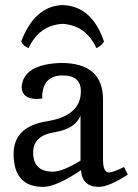

<svg xmlns="http://www.w3.org/2000/svg" viewBox="-20 -728 544 758"><path d="M188.5 -50.3Q227.5 -50.3 297.9 -93.8V-271.5Q277.3 -219.2 194.1 -205.8Q110.8 -192.4 110.8 -125.5Q111.3 -50.3 188.5 -50.3ZM370.1 9.8Q304.2 9.8 299.8 -56.2Q202.1 9.8 150.4 9.8Q33.7 9.8 33.7 -120.6Q33.7 -228.5 166.3 -249.5Q298.8 -270.5 299.3 -367.7Q299.3 -430.2 227.5 -430.2Q152.3 -430.2 146.5 -352.5Q146.5 -343.3 147.5 -339.4Q134.8 -337.4 125 -337.4Q66.9 -337.4 65.4 -384.8Q72.3 -474.6 220.7 -479.5Q386.7 -479.5 386.7 -335.4V-98.6Q386.7 -46.9 410.2 -46.9Q425.8 -47.4 469.7 -68.4L484.4 -38.6Q409.2 9.8 370.1 9.8ZM225.6 -708Q343.3 -705.1 390.6 -563.5Q379.9 -546.9 360.4 -538.1Q319.3 -627.9 227.5 -633.8Q135.3 -628.9 92.8 -538.1Q72.8 -545.9 63.5 -563.5Q116.2 -703.1 225.6 -708Z"/></svg>

Font: Kelvinch
Style: Regular
Weight: 400
Designer: Paul James MIller
Foundry: High-Logic / Made with FontCreator
Version: Version 3.30 September 23, 2016